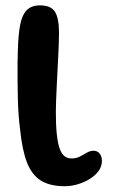

<svg xmlns="http://www.w3.org/2000/svg" viewBox="-20 -650 427 698"><path d="M215 27Q162.5 27 129.2 6.8Q96 -13.5 78.2 -59Q60.5 -104.5 53 -180Q50 -201 47.8 -231Q45.5 -261 44.8 -295Q44 -329 43.8 -362.2Q43.5 -395.5 43.8 -423.5Q44 -451.5 45 -469.5Q46.5 -522.5 53 -558.2Q59.5 -594 76.5 -612.2Q93.5 -630.5 125.5 -630.5Q165 -630.5 179.8 -607.2Q194.5 -584 194.5 -530.5Q194.5 -517 193.8 -495.2Q193 -473.5 191.8 -447Q190.5 -420.5 189 -392Q187.5 -363.5 186.2 -336Q185 -308.5 184 -284.8Q183 -261 183 -244Q183 -192.5 186.8 -159.2Q190.5 -126 197.8 -107.5Q205 -89 215.5 -81.5Q226 -74 239.5 -74Q257.5 -74 270.8 -81Q284 -88 295.8 -95Q307.5 -102 320 -102Q334 -102 342.2 -91.8Q350.5 -81.5 350.5 -64.5Q350.5 -45.5 338.5 -28.8Q326.5 -12 306.8 0.2Q287 12.5 263 19.8Q239 27 215 27Z"/></svg>

Font: Gluten Thin Medium
Style: Regular
Weight: 500
Version: Version 1.300